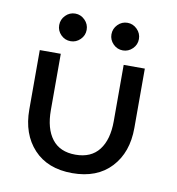

<svg xmlns="http://www.w3.org/2000/svg" viewBox="-69 -627 647 702"><g transform="rotate(10 254.0 -276.0)"><path d="M155 -564.5Q175.5 -564.5 190.8 -549.2Q206 -534 206 -513Q206 -492 190.8 -477Q175.5 -462 155 -462Q134 -462 119 -477Q104 -492 104 -513Q104 -534 119 -549.2Q134 -564.5 155 -564.5ZM349 -564.5Q369.5 -564.5 384.8 -549.2Q400 -534 400 -513Q400 -492 384.8 -477Q369.5 -462 349 -462Q328 -462 313 -477.2Q298 -492.5 298 -513Q298 -534 313 -549.2Q328 -564.5 349 -564.5ZM128 -201.5Q128 -133 157.2 -94.8Q186.5 -56.5 244.5 -56.5Q302.5 -56.5 332 -94.8Q361.5 -133 361.5 -201.5V-410.5H440V-190Q440 -99 388.2 -43.5Q336.5 12 244.5 12Q153 12 101.5 -43.5Q50 -99 50 -190V-410.5H128Z"/></g></svg>

Font: League Spartan
Style: Regular
Weight: 350
Foundry: The League of Moveable Type
Version: Version 2.002